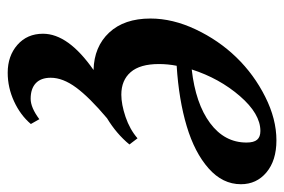

<svg xmlns="http://www.w3.org/2000/svg" viewBox="-137 -355 720 486"><g transform="rotate(90 223.0 -112.0)"><path d="M164.1 228.5Q121.6 228.5 93.5 203.9Q65.4 179.2 65.4 139.2Q65.4 75.2 157.2 11.2Q98.1 9.8 62.5 -28.3Q26.9 -66.4 26.9 -132.8Q26.9 -189 54.4 -247.3Q82 -305.7 125.2 -350.3Q168.5 -395 224.9 -423.3Q281.2 -451.7 335.4 -451.7Q386.2 -451.7 416.3 -426.5Q446.3 -401.4 446.3 -361.8Q446.3 -315.4 406.2 -280Q366.2 -244.6 299.3 -224.6Q232.4 -204.6 146.5 -199.2Q142.1 -176.8 142.1 -154.3Q142.1 -106.4 162.6 -82.8Q183.1 -59.1 219.7 -59.1Q244.1 -59.1 275.9 -69.8Q307.6 -80.6 330.1 -100.1L345.7 -79.6Q318.8 -46.9 279.3 -22.9Q226.6 21.5 201.7 55.2Q176.8 88.9 176.8 119.6Q176.8 144.5 190.7 157.5Q204.6 170.4 230 170.4Q252.4 170.4 281.7 148.4L293.9 169.9Q271.5 196.3 236.6 212.4Q201.7 228.5 164.1 228.5ZM311.5 -411.1Q268.1 -411.1 223.1 -359.1Q178.2 -307.1 155.8 -237.3Q242.2 -247.1 291.5 -283.7Q340.8 -320.3 340.8 -376Q340.8 -394.5 333.7 -402.8Q326.7 -411.1 311.5 -411.1Z"/></g></svg>

Font: Elstob 10pt
Style: Bold Italic
Weight: 700
Italic angle: -20°
Designer: Peter S. Baker
Version: Version 1.015